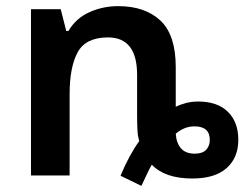

<svg xmlns="http://www.w3.org/2000/svg" viewBox="-20 -572 801 626"><path d="M373 1Q387 -33 402.5 -61.5Q418 -90 434 -112Q429 -128 428 -150Q427 -172 427 -198V-328Q427 -450 332 -450Q260 -450 233.5 -402Q207 -354 207 -265V0H81V-542H178L196 -471H203Q228 -513 272 -532.5Q316 -552 365 -552Q453 -552 503 -505Q553 -458 553 -353V-224Q567 -231 586 -236Q605 -241 626 -241Q689 -241 723 -207.5Q757 -174 757 -116Q757 -58 719 -24Q681 10 607 10Q518 10 475 -35Q466 -20 458.5 -3Q451 14 441 34ZM615 -71Q640 -71 652 -83.5Q664 -96 664 -116Q664 -160 614 -160Q581 -160 553 -136Q555 -106 570 -88.5Q585 -71 615 -71Z"/></svg>

Font: Noto Sans SemiBold
Style: Regular
Weight: 600
Designer: Monotype Design Team
Foundry: Monotype Imaging Inc.
Version: Version 2.007